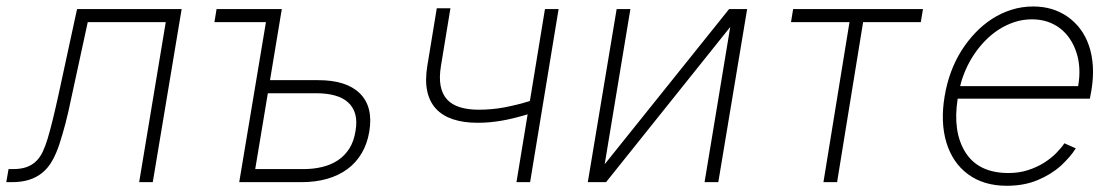

<svg xmlns="http://www.w3.org/2000/svg" viewBox="-34 -574 3516 605"><path d="M-7.1 -41.2H7.1Q32.3 -41.2 49.9 -47.6Q67.5 -54 79.9 -66.1Q92.3 -78.1 100.7 -95.9Q109 -113.6 115.8 -136Q123.6 -161.9 132.1 -196.4Q140.6 -230.8 150.6 -276.6L208.8 -545.5H538.4L447.4 0H404.5L488.3 -504.3H242.5L190.7 -265.3Q181.5 -220.2 172.1 -184.3Q162.6 -148.4 152.7 -118.3Q143.1 -89.5 130.5 -67.3Q117.9 -45.1 100 -30.2Q82 -15.3 58.2 -7.6Q34.4 0 2.8 0H-14.2Z M648.4 -545.5H854L816.8 -321.4H969.1Q1057.2 -321.4 1099.4 -280.2Q1142.8 -237.9 1129.6 -159.1Q1123.2 -120.7 1105.6 -91.1Q1088.1 -61.4 1060.7 -41.2Q1033.4 -21 996.8 -10.5Q960.2 0 915.5 0H719.8L804 -504.3H641.7ZM922.6 -41.2Q953.5 -41.2 981 -47.8Q1008.5 -54.3 1030.4 -68.7Q1052.2 -83.1 1066.8 -106Q1081.3 -128.9 1086.3 -161.6Q1091.6 -192.1 1085.4 -214.3Q1079.2 -236.5 1063 -251.2Q1046.9 -266 1021.3 -273.1Q995.7 -280.2 962.4 -280.2H810L770.2 -41.2Z M1312.5 -366.5 1342.3 -547.9H1385.3L1355.5 -366.5Q1349.4 -329.9 1354.4 -303.6Q1359.4 -277.3 1374.6 -260.7Q1389.9 -244 1415.1 -236.2Q1440.3 -228.3 1474.4 -228.3Q1516.3 -228.3 1555 -235.6Q1593.8 -242.9 1635.7 -255.7L1683.2 -545.5H1726.2L1636.4 0H1593.4L1628.6 -213.8Q1605.1 -206.7 1584.7 -201.7Q1564.3 -196.7 1545.3 -193.5Q1526.3 -190.3 1508.2 -188.7Q1490.1 -187.1 1471.2 -187.1Q1426.5 -187.1 1393.3 -198.2Q1360.1 -209.2 1339.7 -231.4Q1319.2 -253.6 1312.1 -287.3Q1305 -321 1312.5 -366.5Z M1909.1 -545.5H1952.4L1871.4 -56.5L2263.5 -545.5H2320.3L2229.4 0H2186.1L2267 -489L1875.7 0H1818.2Z M2458.5 -504.3 2465.2 -545.5H2874.3L2867.5 -504.3H2685.7L2603.7 0H2560.7L2642.8 -504.3Z M2942.5 -270.2Q2956 -351.9 2996.4 -415.8Q3015.3 -445.3 3039.2 -470.5Q3063.2 -495.7 3091.6 -514.2Q3120 -532.7 3152.9 -543.1Q3185.7 -553.6 3221.9 -553.6Q3283.4 -553.6 3329.5 -521.7Q3352.6 -505.7 3369.9 -482.8Q3387.1 -459.9 3397.2 -430.6Q3407.3 -401.3 3409.6 -365.9Q3411.9 -330.6 3405.2 -290.1L3400.2 -263.1H2983.7Q2967.3 -158.7 3008.2 -93.8Q3049.4 -28.8 3143.8 -28.8Q3176.8 -28.8 3204.9 -37.8Q3233 -46.9 3255.1 -60.7Q3277.3 -74.6 3293.7 -91.1Q3310 -107.6 3320 -122.5L3355.8 -106.5Q3347.7 -93.4 3335.9 -79.7Q3324.2 -66.1 3308.9 -51.8Q3278.1 -24.1 3235.4 -6.4Q3192.8 11.4 3138.5 11.4Q3065.3 11.4 3016 -25.2Q2991.5 -43.3 2974.4 -68.7Q2957.4 -94.1 2948 -125.4Q2938.6 -156.6 2937.1 -193.2Q2935.7 -229.8 2942.5 -270.2ZM2991.5 -302.6H3363.3Q3373.6 -361.9 3357.6 -409.4Q3349.8 -433.2 3336.6 -452.4Q3323.5 -471.6 3305.8 -485.1Q3288 -498.6 3265.8 -505.9Q3243.6 -513.1 3217.7 -513.1Q3189.3 -513.1 3163.2 -504.6Q3137.1 -496.1 3114 -481.4Q3090.9 -466.6 3071 -446.4Q3051.1 -426.1 3035.5 -402.7Q3019.9 -379.3 3008.7 -353.7Q2997.5 -328.1 2991.5 -302.6Z"/></svg>

Font: Inter P Extra Light
Style: Italic
Weight: 200
Italic angle: 9.39999°
Designer: Rasmus Andersson
Foundry: rsms
Version: Version 3.018;git-588b23468